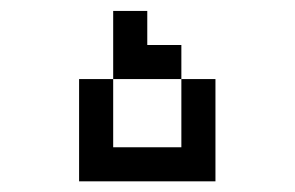

<svg xmlns="http://www.w3.org/2000/svg" viewBox="-20 -520 540 352"><path d="M125 -375V-187.5H375V-375H312.5Q312.5 -375 312.5 -250H187.5Q187.5 -250 187.5 -375ZM187.5 -375H312.5V-437.5H250V-500H187.5Q187.5 -500 187.5 -375Z"/></svg>

Font: UnifontExMono
Style: Regular
Weight: 500
Version: Version 15.0.06